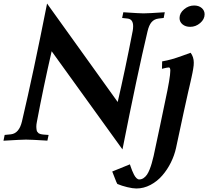

<svg xmlns="http://www.w3.org/2000/svg" viewBox="-35 -804 1191 1099"><path d="M666 51.3 260.7 -510.7Q213.4 -305.2 175.8 -105Q172.9 -90.8 172.9 -78.1Q172.9 -71.3 173.8 -65.7Q174.8 -60.1 175.5 -55.9Q176.3 -51.8 179.7 -48.3Q183.1 -44.9 184.6 -42.7Q186 -40.5 191.4 -38.8Q196.8 -37.1 198.7 -36.1Q200.7 -35.2 208.5 -34.4Q216.3 -33.7 218.5 -33.4Q220.7 -33.2 230.5 -32.5Q240.2 -31.7 243.2 -31.7L236.3 1Q141.6 -4.9 113.8 -4.9Q89.4 -4.9 -15.1 1.5L-8.3 -31.7L27.8 -35.2Q74.7 -41 90.8 -109.4Q156.2 -387.2 234.4 -783.7L638.7 -220.2Q681.2 -403.3 724.6 -627.4Q727.1 -640.6 727.1 -653.8Q727.1 -694.3 695.3 -697.8L664.1 -701.2L670.9 -733.9Q764.2 -727.5 786.1 -727.5Q813 -727.5 908.2 -733.9L901.9 -701.2L872.6 -697.8Q847.7 -694.8 832.5 -677.2Q817.4 -659.7 809.1 -623Q751 -378.4 666 51.3ZM762.2 223.1Q775.4 223.1 786.9 215.3Q798.3 207.5 806.4 195.6Q814.5 183.6 821.8 165Q829.1 146.5 833.7 129.9Q838.4 113.3 843.8 90.8V91.3Q855.5 40 881.1 -84Q906.7 -208 911.1 -228Q939.9 -360.8 939.9 -399.9Q939.9 -418 931.2 -418Q921.9 -418 892.1 -410.2L893.1 -452.6Q923.3 -458 948.5 -465.1Q973.6 -472.2 1009.3 -485.1Q1044.9 -498 1056.2 -502Q1074.2 -477.5 1074.2 -445.8Q1074.2 -438.5 1073.5 -429.4Q1072.8 -420.4 1070.6 -408.4Q1068.4 -396.5 1066.7 -387Q1064.9 -377.4 1061.3 -361.3Q1057.6 -345.2 1055.7 -336.2Q1053.7 -327.1 1049.1 -307.4Q1044.4 -287.6 1042.5 -279.3Q1024.9 -202.6 972.7 42.5Q963.4 85.4 943.1 126.2Q922.9 167 894 200.4Q865.2 233.9 826.4 254.4Q787.6 274.9 745.6 274.9Q725.1 274.9 693.6 267.3Q662.1 259.8 636.7 249Q635.7 247.1 632.6 241Q629.4 234.9 628.4 231.9L628.9 232.4Q611.3 189.5 607.4 177.7L708.5 136.7Q709 137.7 712.9 149.4Q716.8 161.1 721.2 172.1Q725.6 183.1 731.9 195.6Q738.3 208 746.1 215.6Q753.9 223.1 762.2 223.1ZM1076.2 -772.5Q1103 -772.5 1119.6 -758.1Q1136.2 -743.7 1136.2 -722.2Q1136.2 -693.8 1110.8 -672.1Q1085.4 -650.4 1053.7 -650.4Q1026.9 -650.4 1009.8 -664.6Q992.7 -678.7 992.7 -700.7Q992.7 -729 1018.6 -750.7Q1044.4 -772.5 1076.2 -772.5Z"/></svg>

Font: Flanker
Style: Bold Italic
Weight: 700
Italic angle: -12°
Designer: Flanker
Version: Version 2.000